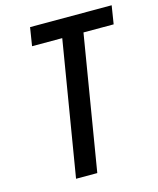

<svg xmlns="http://www.w3.org/2000/svg" viewBox="-111 -813 733 891"><g transform="rotate(-15 255.5 -367.5)"><path d="M143 0 250 -647H105L119 -735H511L497 -647H352L245 0Z"/></g></svg>

Font: Iosevka SS18 Semibold
Style: Italic
Weight: 600
Italic angle: -9°
Monospace: yes
Designer: Belleve Invis
Foundry: Belleve Invis
Version: Version 25.1.1; ttfautohint (v1.8.4)